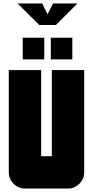

<svg xmlns="http://www.w3.org/2000/svg" viewBox="-20 -1095 540 1115"><path d="M237 -750H112V-876H237ZM400 -750H275V-876H400ZM469 -94Q469 -56 441 -28Q413 0 375 0H125Q87 0 59 -28Q31 -56 31 -94V-688H219V-188H281V-688H469ZM82 -1075H225L256 -1012L288 -1075H430L305 -950H208Z"/></svg>

Font: CostaRica
Style: Normal
Weight: 900
Version: Version 1.3